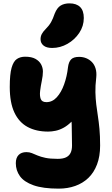

<svg xmlns="http://www.w3.org/2000/svg" viewBox="-20 -860 663 1141"><path d="M329 261Q235 261 179 241Q123 221 98.5 187Q74 153 74 110Q74 78 90.5 61Q107 44 137 44Q155 44 169.5 50Q184 56 203 64Q222 72 250 78Q278 84 323 84Q354 84 372.5 75Q391 66 399.5 48.5Q408 31 408 5Q408 -34 407 -64.5Q406 -95 406 -123Q405 -130 405 -137Q383 -115 360 -102Q335 -88 311 -83Q287 -78 266 -78Q195 -78 144 -105.5Q93 -133 65.5 -191.5Q38 -250 38 -343Q38 -419 49 -457.5Q60 -496 80.5 -509.5Q101 -523 129 -523Q168 -523 191 -510Q214 -497 224.5 -477Q235 -457 235 -435Q235 -411 228.5 -380Q222 -349 218.5 -320Q215 -291 222 -272Q229 -253 256 -253Q291 -253 317.5 -282Q344 -311 361 -358.5Q378 -406 384 -460Q388 -492 402.5 -507Q417 -522 450 -522Q473 -522 492.5 -514Q512 -506 526.5 -491Q541 -476 548 -453Q555 -430 552 -400Q546 -350 547 -311.5Q548 -273 552 -239.5Q556 -206 561.5 -171.5Q567 -137 571 -94.5Q575 -52 575 5Q575 69 556.5 117.5Q538 166 505 197.5Q472 229 427 245Q382 261 329 261ZM290 -575Q256 -575 238.5 -589.5Q221 -604 221 -627Q221 -644 228.5 -658Q236 -672 251 -687Q272 -708 283.5 -728.5Q295 -749 305 -779Q319 -814 340.5 -827Q362 -840 393 -840Q434 -840 456 -818.5Q478 -797 478 -753Q478 -705 451 -664.5Q424 -624 381 -599.5Q338 -575 290 -575Z"/></svg>

Font: Shantell Sans Light ExtraBold
Style: Regular
Weight: 800
Version: Version 1.011;[c5ecc13dd]